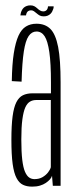

<svg xmlns="http://www.w3.org/2000/svg" viewBox="-20 -693 278 716"><path d="M100 3Q116.5 3 129 -0.8Q141.5 -4.5 150.8 -10.8Q160 -17 166 -23.8Q172 -30.5 174 -37.5L177 0H206V-385.5Q206 -470.5 196.8 -518Q187.5 -565.5 168 -585Q148.5 -604.5 116 -604.5Q93.5 -604.5 76.8 -594.2Q60 -584 49 -560Q38 -536 31.5 -494.8Q25 -453.5 24 -390.5L60.5 -388.5Q62.5 -460 68.8 -500.8Q75 -541.5 86.8 -558.5Q98.5 -575.5 116 -575.5Q135 -575.5 146.5 -557.8Q158 -540 164 -498.5Q170 -457 170 -385.5V-345H101Q80.5 -345 65.5 -337.8Q50.5 -330.5 41 -311.8Q31.5 -293 27 -259.2Q22.5 -225.5 22.5 -171.5Q22.5 -116 27.2 -81.5Q32 -47 41.8 -28.8Q51.5 -10.5 65.8 -3.8Q80 3 100 3ZM108.5 -25Q97.5 -25 88.8 -31Q80 -37 73.2 -52.5Q66.5 -68 63 -97Q59.5 -126 59.5 -173Q59.5 -219 63.5 -248.2Q67.5 -277.5 74.5 -292.8Q81.5 -308 91.8 -314Q102 -320 114.5 -320H169.5V-69.5Q167.5 -61 159.5 -50.5Q151.5 -40 138.8 -32.5Q126 -25 108.5 -25ZM143 -632Q151.5 -632 157.5 -634.5Q163.5 -637 167.8 -641Q172 -645 174.5 -649.8Q177 -654.5 178.8 -660Q180.5 -665.5 180 -669.5H159Q159 -665.5 157.2 -660.8Q155.5 -656 151.2 -653.2Q147 -650.5 141.5 -650.5Q135 -650.5 129.5 -653.8Q124 -657 119 -661.8Q114 -666.5 108 -669.8Q102 -673 93.5 -673Q86 -673 79.8 -670.8Q73.5 -668.5 69.2 -664.8Q65 -661 62.2 -656Q59.5 -651 58 -646Q56.5 -641 56 -635.5H77Q77.5 -640 79.5 -644.8Q81.5 -649.5 85.8 -652Q90 -654.5 96 -654.5Q101.5 -654.5 106.5 -651.2Q111.5 -648 116.8 -643.2Q122 -638.5 128 -635.2Q134 -632 143 -632Z"/></svg>

Font: Anybody ExtraCondensed ExtraLight
Style: Regular
Weight: 250
Width: 2
Version: Version 1.113;gftools[0.9.25]